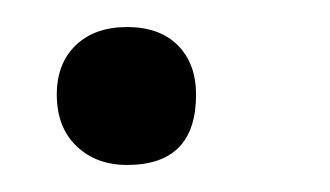

<svg xmlns="http://www.w3.org/2000/svg" viewBox="-20 -113 244 142"><path d="M74 9Q51 9 36.5 -5Q22 -19 22 -43Q22 -66 36 -79.5Q50 -93 74 -93Q98 -93 111.5 -79.5Q125 -66 125 -43Q125 9 74 9Z"/></svg>

Font: Cormorant Infant Light SemiBold
Style: Italic
Weight: 600
Italic angle: -10°
Version: Version 4.001